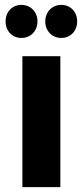

<svg xmlns="http://www.w3.org/2000/svg" viewBox="-20 -769 341 789"><path d="M68 -613C105 -613 134 -641 134 -681C134 -721 105 -749 68 -749C31 -749 3 -721 3 -681C3 -641 31 -613 68 -613ZM232 -613C269 -613 297 -641 297 -681C297 -721 269 -749 232 -749C195 -749 166 -721 166 -681C166 -641 195 -613 232 -613ZM72 0H228V-538H72Z"/></svg>

Font: Montserrat Lite
Style: Bold
Weight: 700
Designer: Julieta Ulanovsky
Foundry: Julieta Ulanovsky
Version: Version 7.200;PS 007.200;hotconv 1.0.88;makeotf.lib2.5.64775